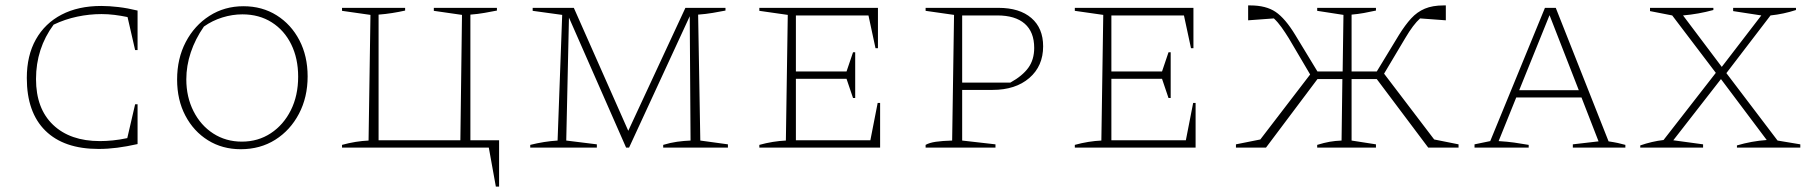

<svg xmlns="http://www.w3.org/2000/svg" viewBox="-20 -545 6711 709"><path d="M344 5Q216 5 147.5 -62.5Q79 -130 79 -257Q79 -340 112.5 -399.5Q146 -459 207.5 -491Q269 -523 354 -523Q383 -523 417 -519Q451 -515 488 -506V-360H479L451 -482Q427 -487 403 -490Q379 -493 355 -493Q310 -493 265 -483.5Q220 -474 178 -454Q113 -366 113 -253Q113 -144 176 -84Q239 -24 349 -24Q371 -24 396.5 -26.5Q422 -29 450 -35L479 -160H488V-13Q448 -4 413 0.5Q378 5 344 5Z M869 6Q801 6 748 -27Q695 -60 664.5 -118Q634 -176 634 -251Q634 -329 666 -390Q698 -451 753.5 -486.5Q809 -522 879 -522Q948 -522 1001.5 -488.5Q1055 -455 1085.5 -396.5Q1116 -338 1116 -263Q1116 -186 1084 -125Q1052 -64 996.5 -29Q941 6 869 6ZM873 -22Q933 -22 980 -53Q1027 -84 1054 -138Q1081 -192 1081 -262Q1081 -329 1055.5 -381Q1030 -433 983.5 -462.5Q937 -492 875 -492Q838 -492 801 -480.5Q764 -469 733 -447Q701 -401 684.5 -351.5Q668 -302 668 -252Q668 -187 694.5 -134.5Q721 -82 767.5 -52Q814 -22 873 -22Z M1717 -27H1823V144H1811L1785 0H1243V-10Q1268 -17 1293 -21Q1318 -25 1341 -26L1348 -490L1243 -505V-516H1476V-506Q1454 -501 1429 -497Q1404 -493 1378 -491V-27H1680L1686 -490L1582 -505V-516H1815V-506Q1795 -502 1769.5 -497.5Q1744 -493 1717 -491Z M2566 -26 2668 -12V0H2429V-10Q2455 -18 2480 -21.5Q2505 -25 2530 -26L2527 -485L2303 0H2292L2081 -480L2071 -26L2184 -12V0H1938V-10Q1990 -23 2039 -26L2056 -490L1947 -505V-516H2099L2300 -62L2511 -516H2659V-506Q2639 -502 2612.5 -497.5Q2586 -493 2558 -491Z M3221 -165H3230V0H2784V-10Q2809 -17 2834 -21Q2859 -25 2882 -26L2889 -490L2784 -505V-516H3222V-367H3213L3187 -488H2919V-281H3106L3130 -352H3138V-183H3130L3106 -254H2919V-27H3194Z M3667 -516Q3745 -516 3788.5 -478.5Q3832 -441 3832 -374Q3832 -301 3781 -257Q3730 -213 3645 -213H3533V-26L3656 -12V0H3398V-10Q3412 -18 3436 -21.5Q3460 -25 3496 -26L3503 -490L3398 -505V-516ZM3663 -488H3533V-240H3711Q3756 -265 3777.5 -295Q3799 -325 3799 -368Q3799 -427 3764 -457.5Q3729 -488 3663 -488Z M4386 -165H4395V0H3949V-10Q3974 -17 3999 -21Q4024 -25 4047 -26L4054 -490L3949 -505V-516H4387V-367H4378L4352 -488H4084V-281H4271L4295 -352H4303V-183H4295L4271 -254H4084V-27H4359Z M4655 0H4544V-12L4634 -30L4818 -270L4739 -404Q4726 -425 4712.5 -444Q4699 -463 4684 -477L4589 -470V-525H4597Q4655 -525 4690.5 -501Q4726 -477 4763 -416L4845 -281H4938L4941 -490L4844 -505V-516H5061V-506Q5039 -501 5016.5 -497Q4994 -493 4971 -491V-281H5064L5146 -416Q5169 -453 5191 -477Q5213 -501 5241.5 -513Q5270 -525 5311 -525H5319V-470L5224 -477Q5199 -455 5169 -404L5091 -273L5276 -30L5366 -12V0H5254L5064 -253H4971V-26L5061 -12V0H4844V-10Q4870 -18 4890 -21.5Q4910 -25 4934 -26L4937 -253H4845Z M5920 -23Q5932 -21 5938.5 -20Q5945 -19 5954 -17Q5963 -15 5982 -10V0H5788V-12L5883 -23L5820 -185H5579L5514 -24Q5546 -22 5571.5 -18.5Q5597 -15 5625 -10V0H5425V-12L5483 -24L5685 -516H5725ZM5590 -212H5810L5702 -489Z M6037 0V-8Q6080 -23 6123 -28L6316 -276L6155 -488L6073 -504V-516H6307V-508Q6252 -493 6195 -488L6338 -298L6484 -488L6380 -504V-516H6612V-508Q6566 -493 6518 -488L6355 -275L6544 -26L6628 -12V0H6394V-8Q6448 -24 6504 -28L6335 -253L6159 -27L6269 -12V0Z"/></svg>

Font: Piazzolla SC Thin
Style: Regular
Weight: 100
Designer: Juan Pablo del Peral
Foundry: Huerta Tipografica
Version: Version 1.330